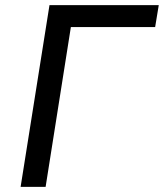

<svg xmlns="http://www.w3.org/2000/svg" viewBox="-20 -725 636 745"><path d="M60 0 172 -705H596L582 -620H255L157 0Z"/></svg>

Font: Nunito Sans 7pt SemiCondensed Medium
Style: Italic
Weight: 500
Width: 4
Italic angle: -9°
Designer: Vernon Adams
Foundry: Vernon Adams
Version: Version 3.101;gftools[0.9.27]